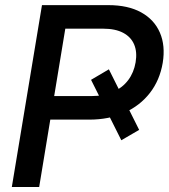

<svg xmlns="http://www.w3.org/2000/svg" viewBox="-20 -748 675 768"><path d="M415.5 -470.7 536.6 -228.5 465.3 -187 344.2 -428.7ZM27.3 0 147.9 -727.5H413.1Q492.2 -727.5 544.7 -698.5Q597.2 -669.4 619.6 -617.4Q642.1 -565.4 630.9 -496.6Q619.1 -427.2 579.8 -376.5Q540.5 -325.7 478.5 -297.6Q416.5 -269.5 336.9 -269.5H134.3L149.9 -363.8H348.1Q397 -363.8 433.6 -380.6Q470.2 -397.5 492.9 -427.7Q515.6 -458 522.5 -499Q529.3 -540 516.6 -570.1Q503.9 -600.1 472.7 -616.7Q441.4 -633.3 392.6 -633.3H241.2L136.7 0Z"/></svg>

Font: Inter 28pt Medium
Style: Italic
Weight: 500
Italic angle: -9.3988°
Designer: Rasmus Andersson
Foundry: rsms
Version: Version 4.001;git-66647c0bb